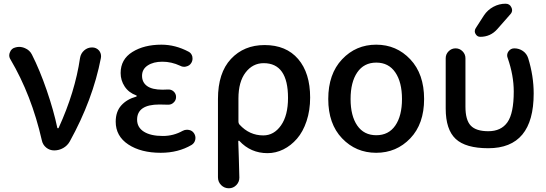

<svg xmlns="http://www.w3.org/2000/svg" viewBox="-20 -803 2917 1025"><path d="M352.5 -47.9Q339.8 -25.4 317.4 -12.7Q294.9 0 269.5 0Q245.1 0 226.6 -15.1Q208 -30.3 203.1 -54.7Q148.4 -294.9 36.1 -485.4Q29.3 -496.1 29.3 -507.8Q29.3 -515.6 33.2 -524.4Q41 -544.9 62.5 -549.8Q72.3 -552.7 82 -552.7Q97.7 -552.7 113.3 -545.9Q138.7 -535.2 150.4 -511.7Q192.4 -428.7 229.5 -320.8Q266.6 -212.9 286.1 -120.1Q287.1 -118.2 289.6 -118.2Q292 -118.2 293 -120.1Q380.9 -312.5 407.2 -493.2Q411.1 -517.6 429.2 -533.7Q447.3 -549.8 471.7 -549.8Q494.1 -549.8 508.8 -533.2Q519.5 -519.5 519.5 -502.9Q519.5 -498 518.6 -493.2Q475.6 -270.5 352.5 -47.9Z M837.9 12.7Q732.4 12.7 665 -31.7Q597.7 -76.2 597.7 -153.3Q597.7 -207 627.4 -240.2Q657.2 -273.4 707 -287.1Q710 -288.1 710 -290.5Q710 -293 707 -293.9Q667 -308.6 645.5 -341.3Q624 -374 624 -413.1Q624 -486.3 686.5 -525.4Q749 -564.5 841.8 -564.5Q916 -564.5 986.3 -527.3Q1002 -519.5 1006.8 -501Q1007.8 -495.1 1007.8 -490.2Q1007.8 -477.5 1001 -466.8Q992.2 -452.1 974.6 -448.2Q968.8 -446.3 962.9 -446.3Q951.2 -446.3 941.4 -452.1Q895.5 -473.6 846.7 -473.6Q798.8 -473.6 768.6 -453.6Q738.3 -433.6 738.3 -398.4Q738.3 -363.3 765.1 -343.8Q792 -324.2 847.7 -324.2Q860.4 -324.2 877 -325.2Q877.9 -325.2 879.9 -325.2Q895.5 -325.2 907.2 -314.5Q919.9 -302.7 919.9 -285.2Q919.9 -267.6 907.2 -255.9Q895.5 -244.1 878.9 -244.1Q877.9 -244.1 877 -244.1Q853.5 -245.1 831.1 -245.1Q711.9 -245.1 711.9 -164.1Q711.9 -123 748 -100.1Q784.2 -77.1 849.6 -77.1Q906.2 -77.1 955.1 -104.5Q965.8 -110.4 978.5 -110.4Q983.4 -110.4 988.3 -109.4Q1005.9 -106.4 1015.6 -91.8Q1023.4 -80.1 1023.4 -66.4Q1023.4 -62.5 1022.5 -57.6Q1018.6 -39.1 1002.9 -29.3Q931.6 12.7 837.9 12.7Z M1143.6 143.6V-274.4Q1143.6 -414.1 1212.9 -488.3Q1282.2 -562.5 1392.6 -562.5Q1507.8 -562.5 1571.8 -487.8Q1635.7 -413.1 1635.7 -282.2Q1635.7 -213.9 1616.7 -156.7Q1597.7 -99.6 1565.4 -62.5Q1533.2 -25.4 1492.7 -5.4Q1452.1 14.6 1408.2 14.6Q1318.4 14.6 1257.8 -50.8Q1256.8 -52.7 1254.4 -51.8Q1252 -50.8 1252 -48.8Q1252 -32.2 1254.9 37.1Q1257.8 137.7 1257.8 145.5Q1257.8 168 1242.2 184.6Q1225.6 202.1 1201.7 202.1Q1177.7 202.1 1160.6 185.1Q1143.6 168 1143.6 143.6ZM1385.7 -80.1Q1442.4 -80.1 1480 -133.3Q1517.6 -186.5 1517.6 -280.3Q1517.6 -465.8 1387.7 -465.8Q1329.1 -465.8 1291 -416Q1252.9 -366.2 1252.9 -277.3V-155.3Q1252.9 -144.5 1258.8 -137.7Q1311.5 -80.1 1385.7 -80.1Z M1988.3 12.7Q1879.9 12.7 1806.2 -64.5Q1732.4 -141.6 1732.4 -274.4Q1732.4 -408.2 1806.2 -486.3Q1879.9 -564.5 1988.3 -564.5Q2096.7 -564.5 2170.4 -486.3Q2244.1 -408.2 2244.1 -274.4Q2244.1 -141.6 2170.4 -64.5Q2096.7 12.7 1988.3 12.7ZM2126 -274.4Q2126 -364.3 2090.3 -416.5Q2054.7 -468.8 1988.8 -468.8Q1922.9 -468.8 1887.2 -416.5Q1851.6 -364.3 1851.6 -274.4Q1851.6 -184.6 1887.2 -132.8Q1922.9 -81.1 1988.8 -81.1Q2054.7 -81.1 2090.3 -132.8Q2126 -184.6 2126 -274.4Z M2678.7 -783.2Q2701.2 -783.2 2710 -763.7Q2713.9 -755.9 2713.9 -749Q2713.9 -737.3 2705.1 -727.5L2634.8 -647.5Q2598.6 -606.4 2543.9 -606.4Q2527.3 -606.4 2518.6 -622.1Q2514.6 -628.9 2514.6 -635.7Q2514.6 -644.5 2519.5 -652.3L2563.5 -720.7Q2583 -750 2613.8 -766.6Q2644.5 -783.2 2678.7 -783.2ZM2829.1 -303.7Q2829.1 -11.7 2586.9 -11.7Q2465.8 -11.7 2412.6 -61.5Q2359.4 -111.3 2359.4 -223.6V-492.2Q2359.4 -513.7 2375 -529.3Q2390.6 -544.9 2412.1 -544.9Q2433.6 -544.9 2449.2 -529.3Q2464.8 -513.7 2464.8 -492.2V-233.4Q2464.8 -162.1 2493.2 -132.3Q2521.5 -102.5 2586.9 -102.5Q2655.3 -102.5 2689 -150.4Q2722.7 -198.2 2722.7 -314.5Q2722.7 -400.4 2690.4 -493.2Q2687.5 -500 2687.5 -506.8Q2687.5 -518.6 2694.3 -528.3Q2706.1 -544.9 2725.6 -544.9Q2751 -544.9 2771.5 -530.8Q2792 -516.6 2799.8 -492.2Q2829.1 -397.5 2829.1 -303.7Z"/></svg>

Font: Gen Jyuu GothicX Medium
Style: Regular
Weight: 500
Designer: Ryoko NISHIZUKA (kana &amp; ideographs); Paul D. Hunt (Latin, Greek &amp; Cyrillic); Wenlong ZHANG (bopomofo); Sandoll C
Version: Version 1.058.20140828